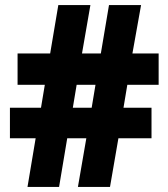

<svg xmlns="http://www.w3.org/2000/svg" viewBox="-20 -734 659 754"><path d="M480 -401H603V-524H500L534 -714H408L376 -524H302L335 -714H209L177 -524H49V-401H156L141 -311H19V-191H120L88 0H212L244 -191H319L286 0H412L445 -191H575V-311H465ZM266 -311 281 -401H355L340 -311Z"/></svg>

Font: Noto Sans Armenian SemiCondensed Black
Style: Regular
Weight: 900
Width: 4
Designer: Monotype Design Team
Foundry: Monotype Imaging Inc.
Version: Version 2.008